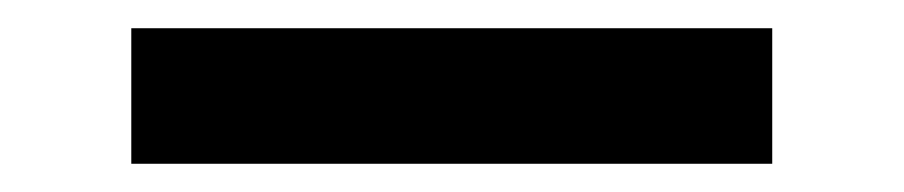

<svg xmlns="http://www.w3.org/2000/svg" viewBox="-20 -398 640 136"><path d="M73 -282V-378H527V-282Z"/></svg>

Font: Source Code Pro
Style: Bold Italic
Weight: 700
Italic angle: -11°
Monospace: yes
Designer: Paul D. Hunt, Teo Tuominen
Foundry: Adobe Systems Incorporated
Version: Version 1.050;PS 1.000;hotconv 16.6.51;makeotf.lib2.5.65220